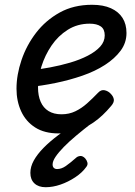

<svg xmlns="http://www.w3.org/2000/svg" viewBox="-20 -539 566 803"><path d="M225 19Q166 19 127 -6Q88 -31 68.5 -73.5Q49 -116 49 -168Q49 -226 70 -288Q91 -350 131 -402Q171 -454 229.5 -486.5Q288 -519 365 -519Q412 -519 444 -504.5Q476 -490 492.5 -464Q509 -438 509 -401Q509 -360 484.5 -327Q460 -294 419 -267.5Q378 -241 324.5 -222.5Q271 -204 212.5 -192Q154 -180 95 -174L107 -245Q146 -249 189 -257Q232 -265 273 -277Q314 -289 347 -306Q380 -323 399 -344Q418 -365 418 -391Q418 -417 401.5 -428.5Q385 -440 355 -440Q304 -440 263.5 -414.5Q223 -389 195.5 -348.5Q168 -308 153.5 -261.5Q139 -215 139 -173Q139 -139 150 -113.5Q161 -88 183 -74.5Q205 -61 237 -61Q269 -61 295 -73.5Q321 -86 344 -106.5Q367 -127 390 -151Q403 -165 418 -161.5Q433 -158 443 -147Q454 -136 456 -123.5Q458 -111 445 -96Q409 -53 372 -27.5Q335 -2 298.5 8.5Q262 19 225 19ZM171 244Q141 244 124 228Q107 212 107 184Q107 158 121.5 132Q136 106 162 79.5Q188 53 224 26Q260 -1 303 -32L365 -31V-25Q330 2 299.5 27.5Q269 53 247 75.5Q225 98 212.5 116.5Q200 135 200 149Q200 158 205 163Q210 168 219 168Q237 168 255 155.5Q273 143 298 121Q304 115 314.5 113.5Q325 112 336 123Q343 131 345.5 140.5Q348 150 341 159Q324 183 294.5 202.5Q265 222 233 233Q201 244 171 244Z"/></svg>

Font: Playwrite AU TAS
Style: Regular
Weight: 400
Designer: Veronika Burian, José Scaglione
Foundry: TypeTogether
Version: Version 1.002